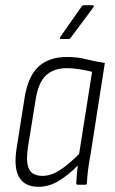

<svg xmlns="http://www.w3.org/2000/svg" viewBox="-20 -710 442 738"><path d="M128 8Q75 8 53.5 -29Q32 -66 44 -141L74 -331Q87 -416 127.5 -453.5Q168 -491 238 -491Q277 -491 310.5 -482.5Q344 -474 383 -468L328 -116Q321 -79 318 -53Q315 -27 314 -6Q314 0 308 0H279Q273 0 273 -6Q274 -23 275.5 -40.5Q277 -58 279 -74Q243 -37 205.5 -14.5Q168 8 128 8ZM144 -34Q176 -34 210 -56Q244 -78 284 -118L334 -434Q310 -440 284.5 -444Q259 -448 237 -448Q187 -448 157 -420.5Q127 -393 117 -327L87 -142Q79 -87 91.5 -60.5Q104 -34 144 -34ZM215 -560Q211 -560 210.5 -562Q210 -564 211 -567L293 -684Q296 -690 303 -690H336Q339 -690 340.5 -687.5Q342 -685 339 -682L252 -565Q248 -560 241 -560Z"/></svg>

Font: Sofia Sans Condensed Light
Style: Italic
Weight: 300
Italic angle: -9°
Version: Version 4.100